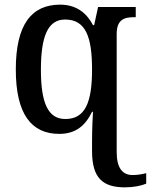

<svg xmlns="http://www.w3.org/2000/svg" viewBox="-20 -566 649 826"><path d="M518 240C554 240 589 233 609 224V179C589 184 571 187 550 187C506 187 482 155 482 89V-420C482 -483 516 -492 557 -492H564V-536H402L385 -458H380C353 -510 308 -546 239 -546C115 -546 48 -460 48 -267C48 -75 115 10 235 10C307 10 348 -27 376 -85H380C379 -79 376 -5 376 41V84C376 200 422 240 518 240ZM261 -54C186 -54 156 -124 156 -266C156 -410 186 -482 260 -482C349 -482 376 -407 376 -267C376 -124 346 -54 261 -54Z"/></svg>

Font: Noto Serif SemiCondensed Medium
Style: Regular
Weight: 500
Width: 4
Designer: Monotype Design Team
Foundry: Monotype Imaging Inc.
Version: Version 2.014